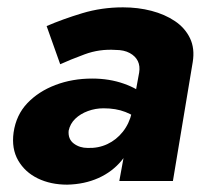

<svg xmlns="http://www.w3.org/2000/svg" viewBox="-20 -493 568 523"><path d="M167 -137Q171 -156 185 -169.5Q199 -183 219.5 -190.5Q240 -198 262 -198Q296 -198 321.5 -188Q347 -178 370 -159L380 -229Q357 -251 317.5 -265Q278 -279 231 -279Q177 -279 131 -261.5Q85 -244 54.5 -212Q24 -180 17 -132Q11 -88 29.5 -56Q48 -24 83 -7Q118 10 163 10Q210 9 248 -8Q286 -25 311.5 -56Q337 -87 347 -129L339 -186Q332 -156 314.5 -134Q297 -112 272.5 -100.5Q248 -89 219 -90Q197 -90 181 -102Q165 -114 167 -137ZM144 -318Q170 -330 210.5 -345Q251 -360 295 -357Q318 -357 333.5 -348.5Q349 -340 355.5 -326.5Q362 -313 359 -295L305 0H451L505 -324Q511 -361 497.5 -389Q484 -417 456.5 -435.5Q429 -454 392.5 -463.5Q356 -473 315 -473Q257 -473 204 -457Q151 -441 107 -422Z"/></svg>

Font: Jost
Style: Bold Italic
Weight: 700
Italic angle: -5°
Version: Version 3.710